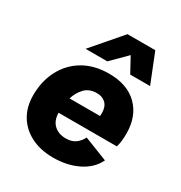

<svg xmlns="http://www.w3.org/2000/svg" viewBox="-174 -855 929 987"><g transform="rotate(30 291.0 -361.5)"><path d="M282 9Q208 9 152 -19Q96 -47 65 -98Q34 -149 34 -218Q34 -302 68.5 -368Q103 -434 166.5 -471.5Q230 -509 318 -509Q427 -509 487.5 -448.5Q548 -388 548 -286Q548 -267 546 -246Q544 -225 538 -205H192Q193 -158 220 -133.5Q247 -109 289 -109Q325 -109 347 -125.5Q369 -142 381 -167L521 -112Q494 -55 430 -23Q366 9 282 9ZM314 -391Q268 -391 242 -363.5Q216 -336 204 -297H385Q386 -304 386 -314Q386 -352 366 -371.5Q346 -391 314 -391ZM148 -559 297 -732H462L531 -559H413L365 -647L277 -559Z"/></g></svg>

Font: Work Sans
Style: Bold Italic
Weight: 700
Italic angle: -13°
Designer: Wei Huang
Foundry: Wei Huang
Version: Version 2.010; ttfautohint (v1.8.3)